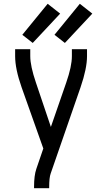

<svg xmlns="http://www.w3.org/2000/svg" viewBox="-20 -995 540 1015"><path d="M153 -768 98 -811 232 -975 298 -923ZM323 -768 268 -811 402 -975 468 -923ZM160 0V-7Q160 -67 172 -102L209 -210L94 -534Q60 -631 60 -698V-735H140V-698Q140 -646 170 -558L249 -324L330 -558Q360 -644 360 -698V-735H440V-698Q440 -633 406 -534L248 -78Q240 -56 240 -7V0Z"/></svg>

Font: Iosevka SS01
Style: Regular
Weight: 400
Monospace: yes
Designer: Belleve Invis
Foundry: Belleve Invis
Version: 2.3.3; ttfautohint (v1.8.3)